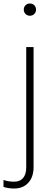

<svg xmlns="http://www.w3.org/2000/svg" viewBox="-58 -752 304 1098"><path d="M78 -697Q78 -712 88 -722Q98 -732 113 -732Q128 -732 138 -722Q148 -712 148 -697Q148 -682 138 -672Q128 -662 113 -662Q98 -662 88 -672Q78 -682 78 -697ZM-38 317V277Q-11 287 23 287Q56 287 74 266Q92 245 92 205V-483H134V203Q134 260 104 293Q74 326 23 326Q-10 326 -38 317Z"/></svg>

Font: Gmarket Sans TTF Light
Style: Regular
Weight: 300
Designer: Creative Director : Sungho Lee; Art Director : Kiwoong Choi; Project Manager : Sori Yang, Jongwook Yoon; Font Designer :
Foundry: Sandoll Inc.
Version: Version 1.000;hotconv 1.0.109;makeotfexe 2.5.65596